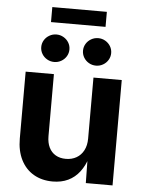

<svg xmlns="http://www.w3.org/2000/svg" viewBox="-60 -937 742 991"><g transform="rotate(5 311.5 -441.5)"><path d="M62.4 -198.7V-545.9H208.8V-224.2Q208.8 -190.6 220.7 -166.1Q232.5 -141.7 254.8 -128.6Q277.1 -115.5 307.8 -115.5Q338.9 -115.5 362.8 -129.2Q386.7 -142.8 400.2 -168.6Q413.7 -194.4 413.7 -229.8V-545.9H560.3V0H421.8L419.7 -136.3H428.3Q413.5 -89.6 389.2 -58Q365 -26.3 330.1 -9.7Q295.3 6.8 250.3 6.8Q193.9 6.8 151.5 -18Q109.1 -42.8 85.7 -89.3Q62.4 -135.8 62.4 -198.7ZM347.8 -679.7Q347.8 -698.9 357.6 -715.2Q367.4 -731.5 384.2 -741.1Q401.1 -750.8 420.9 -750.8Q440.8 -750.8 457.5 -741.1Q474.2 -731.4 484 -715.2Q493.8 -698.9 493.8 -679.6Q493.8 -660.4 484 -644Q474.2 -627.7 457.5 -618.1Q440.8 -608.4 420.9 -608.4Q401.1 -608.4 384.2 -618.1Q367.4 -627.7 357.6 -644Q347.8 -660.4 347.8 -679.7ZM131.4 -679.7Q131.4 -698.9 141.2 -715.2Q151 -731.5 167.9 -741.1Q184.7 -750.8 204.5 -750.8Q224.4 -750.8 241.1 -741.1Q257.9 -731.4 267.7 -715.2Q277.5 -698.9 277.5 -679.6Q277.5 -660.4 267.7 -644Q257.9 -627.7 241.1 -618.1Q224.4 -608.4 204.5 -608.4Q184.7 -608.4 167.8 -618.1Q151 -627.7 141.2 -644Q131.4 -660.4 131.4 -679.7ZM453 -812.1H170.4V-889.9H453Z"/></g></svg>

Font: Raveo Variable
Style: Regular
Weight: 400
Designer: Jakub Foglar, Rasmus Andersson (Inter)
Foundry: Jakubfoglar.com
Version: Version 1.000;Glyphs 3.2.3 (3260)